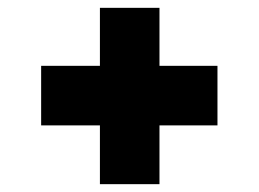

<svg xmlns="http://www.w3.org/2000/svg" viewBox="-20 -543 660 490"><path d="M235 -523V-375H85V-223H235V-73H387V-223H535V-375H387V-523Z"/></svg>

Font: Unageo
Style: ExtraBold
Weight: 800
Designer: Richard Sepsi
Foundry: Richard Sepsi
Version: Version 2.000